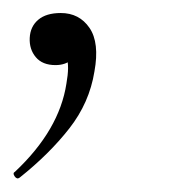

<svg xmlns="http://www.w3.org/2000/svg" viewBox="-20 -91 264 292"><path d="M9.8 179.2Q5.8 182.2 2.3 177.2Q-1.2 172.2 2.8 170.2Q36.6 138.4 56.1 104.9Q75.6 71.4 81 36.2Q85.8 9.4 81.4 -3.4Q77 -16.2 70.6 -19.6L98.8 -28.8Q99.8 -10.8 90.1 -1.4Q80.4 8 64.4 8Q44.6 8 34.5 -4Q24.4 -16 25.2 -33.2Q26 -50.6 38.1 -60.9Q50.2 -71.2 72.4 -71.2Q100.6 -71.2 116.1 -48.6Q131.6 -26 123.6 17.8Q116 65.2 85.5 104.2Q55 143.2 9.8 179.2Z"/></svg>

Font: Cormorant Infant Light
Style: Italic
Weight: 300
Italic angle: -10°
Designer: Christian Thalmann (Catharsis Fonts)
Foundry: Catharsis Fonts
Version: Version 4.001